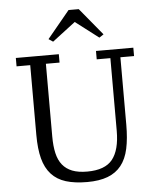

<svg xmlns="http://www.w3.org/2000/svg" viewBox="-61 -986 858 1050"><g transform="rotate(-5 367.5 -461.0)"><path d="M375 12Q307 12 258.5 -3Q210 -18 179 -52Q148 -86 134 -139Q120 -192 120 -269V-652H45V-698H281V-652H206V-253Q206 -200 215 -161Q224 -122 244.5 -96.5Q265 -71 298 -58Q331 -45 380 -45Q478 -45 519 -96.5Q560 -148 560 -253V-652H485V-698H690V-652H615V-282Q615 -206 603 -150.5Q591 -95 562.5 -59Q534 -23 488 -5.5Q442 12 375 12ZM232 -785 355 -934H411L534 -785L510 -769L383 -866L256 -769Z"/></g></svg>

Font: IBM Plex Serif
Style: Regular
Weight: 400
Designer: Mike Abbink, Paul van der Laan, Pieter van Rosmalen
Foundry: Bold Monday
Version: Version 2.6